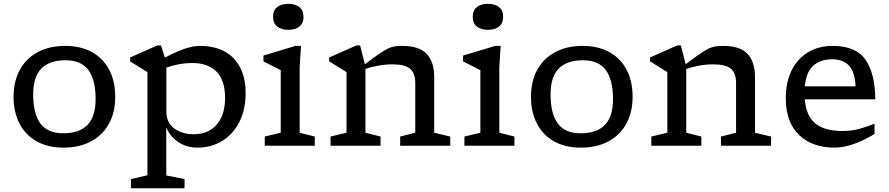

<svg xmlns="http://www.w3.org/2000/svg" viewBox="-20 -762 4650 1004"><path d="M312 10Q230.5 10 172 -22.8Q113.5 -55.5 82.2 -115.5Q51 -175.5 51 -256Q51 -337 83.8 -396.8Q116.5 -456.5 177.2 -489.2Q238 -522 321.5 -522Q403 -522 461.5 -489.2Q520 -456.5 551.2 -396.8Q582.5 -337 582.5 -256Q582.5 -175 549.8 -115.2Q517 -55.5 456.2 -22.8Q395.5 10 312 10ZM311 -65Q394.5 -65 437.2 -108.5Q480 -152 480 -244Q480 -345 442 -396Q404 -447 322.5 -447Q239.5 -447 196.5 -403.8Q153.5 -360.5 153.5 -268Q153.5 -167 191.5 -116Q229.5 -65 311 -65Z M945 174.5V222.5H665V174.5L751 154.5V-385L660.5 -441V-461.5L803 -524.5H822L842 -461Q909 -495.5 951 -508.8Q993 -522 1024 -522Q1140.5 -522 1202.5 -456.2Q1264.5 -390.5 1264.5 -276Q1264.5 -187.5 1231.2 -123.2Q1198 -59 1141 -24.5Q1084 10 1012.5 10Q953.5 10 909.8 -21Q866 -52 849.5 -96.5V155.5ZM1157 -250Q1157 -343 1111.8 -387.8Q1066.5 -432.5 986 -432.5Q917.5 -432.5 850 -408.5V-179Q850 -120 891.5 -90Q933 -60 992 -60Q1070 -60 1113.5 -110.8Q1157 -161.5 1157 -250Z M1487.5 -606Q1452 -606 1430 -622.8Q1408 -639.5 1408 -674Q1408 -708.5 1430 -725.2Q1452 -742 1487.5 -742Q1523 -742 1545 -725.2Q1567 -708.5 1567 -674Q1567 -639.5 1545 -622.8Q1523 -606 1487.5 -606ZM1554 -522 1547 -410V-68L1626 -48V0H1364.5V-48L1448 -68V-395Q1442.5 -398 1426.8 -406Q1411 -414 1392 -423.5Q1373 -433 1357.5 -441V-471.5L1525 -522Z M2072.5 -48 2151.5 -68V-327.5Q2151.5 -380 2124.2 -402.8Q2097 -425.5 2032 -425.5Q1996 -425.5 1958.2 -418.8Q1920.5 -412 1891 -401.5V-68L1970 -48V0H1708.5V-48L1792 -68V-385L1701.5 -441V-461.5L1844 -524.5H1863L1888 -426Q1932.5 -459.5 1960.5 -479Q1988.5 -498.5 2007.8 -507.8Q2027 -517 2044.5 -519.5Q2062 -522 2085 -522Q2171 -522 2210.8 -480.8Q2250.5 -439.5 2250.5 -358.5V-68L2334.5 -48V0H2072.5Z M2531.5 -606Q2496 -606 2474 -622.8Q2452 -639.5 2452 -674Q2452 -708.5 2474 -725.2Q2496 -742 2531.5 -742Q2567 -742 2589 -725.2Q2611 -708.5 2611 -674Q2611 -639.5 2589 -622.8Q2567 -606 2531.5 -606ZM2598 -522 2591 -410V-68L2670 -48V0H2408.5V-48L2492 -68V-395Q2486.5 -398 2470.8 -406Q2455 -414 2436 -423.5Q2417 -433 2401.5 -441V-471.5L2569 -522Z M3017.5 10Q2936 10 2877.5 -22.8Q2819 -55.5 2787.8 -115.5Q2756.5 -175.5 2756.5 -256Q2756.5 -337 2789.2 -396.8Q2822 -456.5 2882.8 -489.2Q2943.5 -522 3027 -522Q3108.5 -522 3167 -489.2Q3225.5 -456.5 3256.8 -396.8Q3288 -337 3288 -256Q3288 -175 3255.2 -115.2Q3222.5 -55.5 3161.8 -22.8Q3101 10 3017.5 10ZM3016.5 -65Q3100 -65 3142.8 -108.5Q3185.5 -152 3185.5 -244Q3185.5 -345 3147.5 -396Q3109.5 -447 3028 -447Q2945 -447 2902 -403.8Q2859 -360.5 2859 -268Q2859 -167 2897 -116Q2935 -65 3016.5 -65Z M3750 -48 3829 -68V-327.5Q3829 -380 3801.8 -402.8Q3774.5 -425.5 3709.5 -425.5Q3673.5 -425.5 3635.8 -418.8Q3598 -412 3568.5 -401.5V-68L3647.5 -48V0H3386V-48L3469.5 -68V-385L3379 -441V-461.5L3521.5 -524.5H3540.5L3565.5 -426Q3610 -459.5 3638 -479Q3666 -498.5 3685.2 -507.8Q3704.5 -517 3722 -519.5Q3739.5 -522 3762.5 -522Q3848.5 -522 3888.2 -480.8Q3928 -439.5 3928 -358.5V-68L4012 -48V0H3750Z M4334.5 -522Q4456 -522 4506 -449.5Q4556 -377 4557 -242.5H4188.5Q4195.5 -155 4244 -116Q4292.5 -77 4385.5 -77Q4435 -77 4476.8 -89Q4518.5 -101 4553 -115V-62Q4503 -29.5 4446.5 -9.8Q4390 10 4344.5 10Q4227.5 10 4158.2 -56.5Q4089 -123 4089 -249Q4089 -332.5 4119.5 -393.8Q4150 -455 4205.2 -488.5Q4260.5 -522 4334.5 -522ZM4332 -452Q4269.5 -452 4232.5 -418.5Q4195.5 -385 4188.5 -310.5H4454Q4450.5 -387.5 4418.5 -419.8Q4386.5 -452 4332 -452Z"/></svg>

Font: Newsreader Caption
Style: Regular
Weight: 400
Designer: Hugues Gentile
Foundry: Production Type
Version: Version 1.001